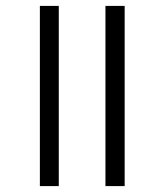

<svg xmlns="http://www.w3.org/2000/svg" viewBox="-20 -630 527 650"><path d="M115 0V-610H179V0ZM337 0V-610H402V0Z"/></svg>

Font: Mukta Vaani Light
Style: Regular
Weight: 300
Designer: Noopur Datye, Girish Dalvi, Yashodeep Gholap, Pallavi Karambelkar
Foundry: Ek Type
Version: Version 2.538;PS 1.000;hotconv 16.6.51;makeotf.lib2.5.65220;